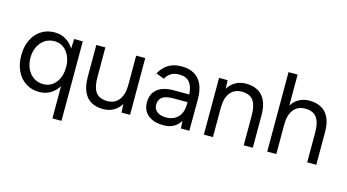

<svg xmlns="http://www.w3.org/2000/svg" viewBox="-94 -1067 2950 1633"><g transform="rotate(15 1381.0 -250.0)"><path d="M436 200V-84Q409 -39 365.5 -13.5Q322 12 267 12Q200 12 149 -21Q98 -54 69.5 -113.5Q41 -173 41 -250Q41 -328 69.5 -387Q98 -446 149 -479Q200 -512 267 -512Q322 -512 365.5 -486Q409 -460 436 -415L440 -500H516V200ZM285 -61Q329 -61 363 -85Q397 -109 416.5 -152Q436 -195 436 -250Q436 -305 416.5 -348Q397 -391 363 -415Q329 -439 284 -439Q237 -439 200.5 -415Q164 -391 143 -348Q122 -305 122 -250Q122 -195 143 -152Q164 -109 201 -85Q238 -61 285 -61Z M829 12Q771 12 727.5 -11.5Q684 -35 659.5 -86.5Q635 -138 635 -220V-500H715V-244Q715 -170 732 -131Q749 -92 779.5 -77.5Q810 -63 848 -63Q913 -63 949.5 -110Q986 -157 986 -241V-500H1066V0H991L987 -75Q962 -33 922 -10.5Q882 12 829 12Z M1364 12Q1276 12 1226.5 -28.5Q1177 -69 1177 -141Q1177 -217 1227.5 -257.5Q1278 -298 1369 -298H1508Q1503 -369 1473 -404.5Q1443 -440 1383 -440Q1342 -440 1312.5 -423.5Q1283 -407 1264 -371L1192 -399Q1211 -434 1238 -459.5Q1265 -485 1301 -498.5Q1337 -512 1383 -512Q1453 -512 1498.5 -484.5Q1544 -457 1567 -403.5Q1590 -350 1589 -271L1588 0H1514L1510 -67Q1488 -29 1451 -8.5Q1414 12 1364 12ZM1368 -58Q1411 -58 1443 -76.5Q1475 -95 1492.5 -129Q1510 -163 1510 -211V-231H1387Q1317 -231 1287.5 -208Q1258 -185 1258 -142Q1258 -103 1287 -80.5Q1316 -58 1368 -58Z M1716 0V-500H1791L1795 -425Q1820 -467 1860 -489.5Q1900 -512 1953 -512Q2012 -512 2055.5 -488.5Q2099 -465 2123.5 -414Q2148 -363 2147 -280V0H2067V-256Q2067 -330 2050 -369Q2033 -408 2003 -422.5Q1973 -437 1935 -437Q1869 -437 1832.5 -390.5Q1796 -344 1796 -259V0Z M2274 0V-700H2354V-427Q2379 -468 2419 -490Q2459 -512 2512 -512Q2570 -512 2614 -488.5Q2658 -465 2682.5 -414Q2707 -363 2706 -280V0H2626V-256Q2626 -330 2608.5 -369Q2591 -408 2561 -422.5Q2531 -437 2493 -437Q2427 -437 2390.5 -390.5Q2354 -344 2354 -259V0Z"/></g></svg>

Font: Figtree Light
Style: Regular
Weight: 400
Version: Version 2.002